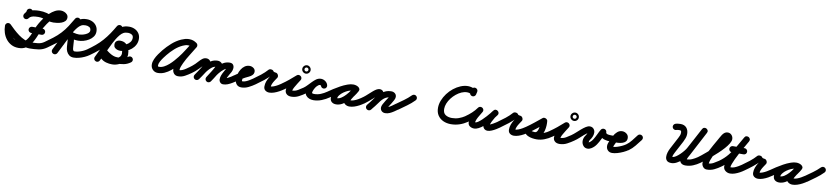

<svg xmlns="http://www.w3.org/2000/svg" viewBox="-0 -1850 13435 3102"><g transform="rotate(10 6717.5 -299.0)"><path d="M287 -556Q287 -577 302 -591.5Q317 -606 338 -606Q359 -606 373.5 -591.5Q388 -577 388 -556Q388 -528 371.5 -502Q355 -476 341 -453Q330 -435 310 -429.5Q290 -424 272 -435Q254 -446 249 -466Q244 -486 254 -504Q262 -517 274.5 -532Q287 -547 287 -556Q287 -556 287 -556Q287 -556 287 -556ZM340 -451Q329 -434 308.5 -429.5Q288 -425 270 -436Q253 -447 248.5 -467.5Q244 -488 255 -506Q280 -545 319 -565Q358 -585 403 -592Q448 -599 491 -599Q522 -599 553 -595.5Q584 -592 614 -584Q648 -574 678 -563Q708 -552 744 -552Q764 -552 784.5 -554Q805 -556 825 -562Q839 -567 849 -572Q851 -573 854.5 -576.5Q858 -580 857 -578Q856 -576 855.5 -575Q855 -574 855 -572Q854 -568 854 -568Q854 -569 854.5 -563.5Q855 -558 858 -555Q857 -556 851 -558Q843 -562 833 -562Q801 -562 767.5 -540Q734 -518 702 -483Q670 -448 642.5 -408.5Q615 -369 594.5 -332Q574 -295 563 -269Q541 -216 516.5 -160Q492 -104 459 -56Q426 -8 378 21.5Q330 51 260 51Q194 51 143 24.5Q92 -2 56.5 -47Q21 -92 2.5 -149Q-16 -206 -16 -267Q-16 -288 -1.5 -302.5Q13 -317 34 -317Q55 -317 70 -302.5Q85 -288 85 -267Q85 -214 104 -164.5Q123 -115 162 -82.5Q201 -50 260 -50Q308 -50 341 -76Q374 -102 397.5 -142.5Q421 -183 438 -227.5Q455 -272 470 -308Q486 -348 513 -395Q540 -442 575 -489.5Q610 -537 651 -576Q692 -615 738 -639Q784 -663 833 -663Q860 -663 888 -652Q916 -641 935.5 -619.5Q955 -598 955 -568Q955 -532 932.5 -509Q910 -486 876 -473.5Q842 -461 806 -456Q770 -451 744 -451Q699 -451 658.5 -462.5Q618 -474 577 -486Q536 -498 491 -498Q468 -498 438 -495.5Q408 -493 381 -483Q354 -473 340 -451Q340 -451 340 -451Q340 -451 340 -451ZM-1 -231Q-16 -246 -16 -267Q-16 -288 -1 -302Q13 -317 34 -317Q55 -317 70 -302Q104 -268 146.5 -228.5Q189 -189 237 -153.5Q285 -118 336.5 -95.5Q388 -73 441 -73Q497 -73 554.5 -78.5Q612 -84 660 -118Q677 -130 697.5 -126.5Q718 -123 730 -106Q742 -89 738.5 -68.5Q735 -48 718 -36Q656 8 585 18Q514 28 441 28Q376 28 315 4Q254 -20 198 -59Q142 -98 91.5 -143Q41 -188 -1 -231Q-1 -231 -1 -231Q-1 -231 -1 -231ZM421 -223Q400 -223 385 -238Q370 -253 370 -274Q370 -295 385 -309.5Q400 -324 421 -324Q463 -324 505.5 -324Q548 -324 591 -324Q591 -324 591 -324Q591 -324 591 -324Q612 -324 626.5 -309.5Q641 -295 641 -274Q641 -253 626.5 -238Q612 -223 591 -223Q548 -223 505.5 -223Q463 -223 421 -223Q421 -223 421 -223Q421 -223 421 -223Z M718 -36Q701 -24 680.5 -27.5Q660 -31 648 -48Q636 -65 639.5 -85.5Q643 -106 660 -118Q724 -163 787 -211Q850 -259 903 -316Q956 -373 998.5 -439Q1041 -505 1080 -572Q1080 -572 1080 -572Q1080 -572 1080 -572Q1090 -591 1110.5 -596Q1131 -601 1149 -591Q1167 -580 1172.5 -560Q1178 -540 1167 -522Q1126 -449 1080 -378.5Q1034 -308 977 -247Q920 -186 853 -134.5Q786 -83 718 -36Q718 -36 718 -36Q718 -36 718 -36ZM1146 -592Q1165 -583 1171.5 -563Q1178 -543 1169 -525Q1100 -388 1032 -251Q964 -114 895 23Q886 41 866 48Q846 55 827 45Q809 36 802 16Q795 -4 805 -23Q873 -159 941.5 -296Q1010 -433 1078 -570Q1088 -588 1107.5 -595Q1127 -602 1146 -592ZM969 -123Q960 -105 940 -98Q920 -91 901 -100Q882 -109 875.5 -128.5Q869 -148 878 -167Q903 -220 929.5 -272.5Q956 -325 984 -376Q1018 -435 1055.5 -485.5Q1093 -536 1144 -567Q1195 -598 1269 -598Q1319 -598 1362 -577.5Q1405 -557 1430.5 -518.5Q1456 -480 1456 -428Q1456 -380 1430 -343.5Q1404 -307 1363 -282Q1322 -257 1276 -244.5Q1230 -232 1189 -232Q1156 -232 1117.5 -238Q1079 -244 1043.5 -258.5Q1008 -273 986 -299Q970 -319 973.5 -338.5Q977 -358 992 -370Q1006 -383 1026.5 -383.5Q1047 -384 1063 -364Q1092 -330 1106 -295Q1120 -260 1123 -215Q1124 -189 1126 -162.5Q1128 -136 1130 -109Q1130 -99 1132.5 -85.5Q1135 -72 1142 -61.5Q1149 -51 1163 -51Q1194 -51 1229.5 -60.5Q1265 -70 1298 -85Q1331 -100 1357 -118Q1357 -118 1357 -118Q1357 -118 1357 -118Q1374 -130 1394.5 -126.5Q1415 -123 1427 -106Q1439 -89 1435.5 -68.5Q1432 -48 1415 -36Q1381 -12 1338 7.5Q1295 27 1250 38.5Q1205 50 1163 50Q1120 50 1091 28Q1062 6 1046.5 -29Q1031 -64 1029 -103Q1027 -129 1025.5 -155.5Q1024 -182 1022 -209Q1020 -238 1012 -257.5Q1004 -277 986 -299Q970 -318 974 -338Q978 -358 992 -370Q1007 -382 1027 -382.5Q1047 -383 1063 -364Q1074 -352 1098 -345Q1122 -338 1148 -335.5Q1174 -333 1189 -333Q1207 -333 1234.5 -339Q1262 -345 1290 -357Q1318 -369 1336.5 -386.5Q1355 -404 1355 -428Q1355 -465 1328.5 -481Q1302 -497 1269 -497Q1249 -497 1230 -494Q1211 -491 1194 -481Q1166 -465 1139 -432.5Q1112 -400 1087 -358.5Q1062 -317 1040 -273.5Q1018 -230 1000 -190.5Q982 -151 969 -123Q969 -123 969 -123Q969 -123 969 -123Z M1345 -48Q1333 -65 1336.5 -85.5Q1340 -106 1357 -118Q1421 -163 1481 -212.5Q1541 -262 1592 -320Q1643 -378 1686 -442Q1729 -506 1767 -572Q1778 -591 1798 -596Q1818 -601 1836 -591Q1854 -580 1859.5 -560Q1865 -540 1855 -522Q1814 -451 1768 -383Q1722 -315 1668 -253Q1612 -190 1548 -137Q1484 -84 1415 -36Q1398 -24 1377.5 -27.5Q1357 -31 1345 -48ZM1766 -569Q1775 -588 1794.5 -595Q1814 -602 1833 -593Q1852 -584 1859 -564Q1866 -544 1856 -525Q1790 -388 1724 -251.5Q1658 -115 1591 22Q1582 41 1562.5 48Q1543 55 1524 45Q1505 36 1498 16.5Q1491 -3 1501 -22Q1567 -159 1633 -295.5Q1699 -432 1766 -569Q1766 -569 1766 -569Q1766 -569 1766 -569ZM1662 -123Q1653 -105 1633 -98Q1613 -91 1594 -100Q1575 -109 1568.5 -128.5Q1562 -148 1571 -167Q1596 -220 1622.5 -272.5Q1649 -325 1678 -376Q1711 -436 1749.5 -486Q1788 -536 1839.5 -567Q1891 -598 1965 -598Q2015 -598 2058 -577.5Q2101 -557 2126.5 -518.5Q2152 -480 2152 -427Q2152 -376 2129.5 -332.5Q2107 -289 2069 -257Q2031 -225 1984 -207Q1937 -189 1888 -189Q1862 -189 1836.5 -197.5Q1811 -206 1794.5 -224.5Q1778 -243 1778 -274Q1778 -312 1802.5 -331Q1827 -350 1862 -350Q1918 -350 1954 -321.5Q1990 -293 2007 -248.5Q2024 -204 2024 -154Q2024 -91 1991 -45Q1958 1 1905.5 25.5Q1853 50 1794 50Q1746 50 1698 37Q1650 24 1614 -7Q1578 -38 1567 -90Q1562 -109 1563 -129.5Q1564 -150 1572 -167Q1577 -177 1587.5 -183Q1598 -189 1610 -191Q1622 -193 1633.5 -191Q1645 -189 1653 -182Q1670 -166 1687 -151.5Q1704 -137 1724 -125Q1753 -105 1787.5 -91Q1822 -77 1858 -77Q1907 -77 1950.5 -83Q1994 -89 2035 -118Q2035 -118 2035 -118Q2035 -118 2035 -118Q2052 -130 2072.5 -126.5Q2093 -123 2105 -106Q2117 -89 2113.5 -68.5Q2110 -48 2093 -36Q2038 3 1981 13.5Q1924 24 1858 24Q1807 24 1759 6Q1711 -12 1668 -40Q1645 -55 1624 -72.5Q1603 -90 1583 -109Q1575 -116 1588.5 -123Q1602 -130 1620 -133Q1638 -136 1653 -134.5Q1668 -133 1664 -124Q1662 -121 1663.5 -116Q1665 -111 1667 -107Q1675 -83 1697 -70.5Q1719 -58 1746 -54.5Q1773 -51 1794 -51Q1824 -51 1854 -62.5Q1884 -74 1903.5 -97Q1923 -120 1923 -154Q1923 -175 1918.5 -197Q1914 -219 1901 -234Q1888 -249 1862 -249Q1853 -249 1862.5 -253Q1872 -257 1876 -265Q1877 -268 1878 -271Q1879 -273 1879 -274Q1879 -271 1879 -273.5Q1879 -276 1878 -279Q1877 -283 1874 -287Q1868 -296 1872.5 -293Q1877 -290 1888 -290Q1925 -290 1963 -307.5Q2001 -325 2026 -356.5Q2051 -388 2051 -428Q2051 -465 2024.5 -481Q1998 -497 1965 -497Q1945 -497 1925.5 -493.5Q1906 -490 1889 -481Q1860 -465 1833 -432.5Q1806 -400 1781 -358.5Q1756 -317 1733.5 -273.5Q1711 -230 1693 -190.5Q1675 -151 1662 -123Q1662 -123 1662 -123Q1662 -123 1662 -123Z M3079 -527Q3096 -515 3099.5 -494.5Q3103 -474 3092 -457Q3080 -440 3059.5 -436Q3039 -432 3021 -444Q3003 -456 2989 -461.5Q2975 -467 2951 -467Q2929 -467 2907.5 -460.5Q2886 -454 2867 -445Q2799 -414 2740 -361Q2681 -308 2635 -251Q2617 -229 2592.5 -196Q2568 -163 2549 -127Q2530 -91 2530 -62Q2530 -43 2547 -43Q2590 -43 2631 -64.5Q2672 -86 2710 -119.5Q2748 -153 2779.5 -189.5Q2811 -226 2835 -256Q2883 -317 2923.5 -382Q2964 -447 3006 -511Q3018 -529 3038.5 -533Q3059 -537 3076 -526Q3093 -514 3097.5 -493.5Q3102 -473 3090 -456Q3047 -390 3005.5 -323.5Q2964 -257 2915 -194Q2882 -153 2842 -109Q2802 -65 2755.5 -27Q2709 11 2656.5 34.5Q2604 58 2547 58Q2496 58 2462.5 23.5Q2429 -11 2429 -62Q2429 -106 2450 -152Q2471 -198 2500.5 -240Q2530 -282 2557 -315Q2611 -381 2678.5 -441Q2746 -501 2825 -537Q2854 -550 2886 -559Q2918 -568 2951 -568Q2990 -568 3018.5 -558.5Q3047 -549 3079 -527Q3079 -527 3079 -527Q3079 -527 3079 -527ZM3073 -527Q3091 -517 3096.5 -497Q3102 -477 3092 -458Q3050 -386 3004.5 -315.5Q2959 -245 2923 -169Q2911 -143 2898 -111Q2885 -79 2885 -50Q2885 -39 2886 -40Q2887 -41 2881 -45Q2880 -46 2878 -46.5Q2876 -47 2879 -47Q2906 -47 2932.5 -58.5Q2959 -70 2984 -86.5Q3009 -103 3029 -118Q3029 -118 3029 -118Q3029 -118 3029 -118Q3047 -130 3067.5 -126.5Q3088 -123 3100 -106Q3112 -89 3108.5 -68.5Q3105 -48 3088 -36Q3042 -3 2990 25.5Q2938 54 2879 54Q2834 54 2809 24Q2784 -6 2784 -50Q2784 -91 2799 -133Q2814 -175 2832 -212Q2869 -290 2915.5 -362Q2962 -434 3004 -509Q3015 -527 3035 -532.5Q3055 -538 3073 -527Z M3018 -48Q3006 -65 3009.5 -85.5Q3013 -106 3030 -118Q3078 -152 3119 -191Q3141 -212 3165.5 -240.5Q3190 -269 3218 -290Q3246 -311 3281 -311Q3318 -311 3341 -285.5Q3364 -260 3364 -224Q3364 -198 3348 -162Q3332 -126 3308 -87.5Q3284 -49 3260.5 -15Q3237 19 3221 41Q3221 41 3221 41Q3221 41 3221 41Q3209 58 3188.5 61.5Q3168 65 3151 53Q3134 41 3130.5 20.5Q3127 0 3139 -17Q3146 -28 3161 -49.5Q3176 -71 3193.5 -97.5Q3211 -124 3226.5 -149.5Q3242 -175 3252.5 -195Q3263 -215 3263 -224Q3263 -225 3264.5 -220.5Q3266 -216 3275 -212Q3276 -211 3279 -210.5Q3282 -210 3281 -210Q3279 -210 3274 -205.5Q3269 -201 3267 -200Q3222 -157 3181 -114.5Q3140 -72 3088 -36Q3071 -24 3050.5 -27.5Q3030 -31 3018 -48ZM3221 41Q3209 58 3188.5 61.5Q3168 65 3151 53Q3134 41 3130.5 20.5Q3127 0 3139 -17Q3168 -59 3201.5 -109Q3235 -159 3274.5 -203.5Q3314 -248 3361.5 -276.5Q3409 -305 3468 -305Q3503 -305 3529 -283.5Q3555 -262 3555 -225Q3555 -200 3539.5 -164Q3524 -128 3501 -89Q3478 -50 3455 -15Q3432 20 3417 42Q3406 59 3385.5 63.5Q3365 68 3347 56Q3330 45 3325.5 24.5Q3321 4 3333 -14Q3341 -26 3355.5 -48.5Q3370 -71 3387 -98.5Q3404 -126 3419.5 -152Q3435 -178 3444.5 -198Q3454 -218 3454 -225Q3454 -227 3454.5 -223.5Q3455 -220 3456 -218Q3459 -209 3464.5 -206.5Q3470 -204 3468 -204Q3428 -204 3392.5 -177.5Q3357 -151 3326 -111.5Q3295 -72 3268.5 -30.5Q3242 11 3221 41Q3221 41 3221 41Q3221 41 3221 41ZM3418 40Q3407 58 3387 63.5Q3367 69 3349 58Q3331 47 3326 27Q3321 7 3331 -11Q3356 -53 3389.5 -103.5Q3423 -154 3464 -200Q3505 -246 3553.5 -276Q3602 -306 3657 -308Q3702 -310 3720.5 -286.5Q3739 -263 3737 -229Q3735 -195 3719 -164Q3707 -143 3691.5 -117.5Q3676 -92 3663.5 -65.5Q3651 -39 3651 -16Q3651 -17 3651 -20Q3650 -23 3649 -26Q3643 -37 3631 -43Q3627 -44 3621.5 -44.5Q3616 -45 3618 -45Q3643 -45 3671 -58Q3699 -71 3725 -88Q3751 -105 3770 -119Q3788 -130 3808.5 -126.5Q3829 -123 3841 -106Q3852 -88 3848.5 -67.5Q3845 -47 3828 -35Q3798 -15 3763.5 6Q3729 27 3692.5 41.5Q3656 56 3618 56Q3587 56 3568.5 34.5Q3550 13 3550 -16Q3550 -50 3563.5 -84Q3577 -118 3595.5 -150Q3614 -182 3630 -212Q3634 -220 3637 -226Q3638 -230 3639 -234Q3639 -234 3639 -234Q3639 -226 3644 -219Q3648 -213 3654 -210Q3659 -207 3661 -207Q3624 -206 3587.5 -178Q3551 -150 3518.5 -109.5Q3486 -69 3460 -28Q3434 13 3418 40Q3418 40 3418 40Q3418 40 3418 40Z M3828 -36Q3811 -24 3790.5 -27.5Q3770 -31 3758 -48Q3746 -65 3749.5 -85.5Q3753 -106 3770 -118Q3813 -149 3858 -175Q3903 -201 3950 -225Q3960 -229 3970.5 -234Q3981 -239 3989 -246Q3991 -247 3988 -243.5Q3985 -240 3984 -237Q3984 -236 3984 -233.5Q3984 -231 3984 -232Q3984 -232 3984 -230Q3984 -228 3984 -224Q3986 -216 3992 -212Q3994 -210 3994 -210Q3994 -210 3992 -210Q3971 -210 3955.5 -194Q3940 -178 3929.5 -154Q3919 -130 3914 -106Q3909 -82 3909 -66Q3909 -55 3909 -50.5Q3909 -46 3917 -46Q3945 -46 3974 -58Q4003 -70 4030 -86.5Q4057 -103 4079 -118Q4096 -130 4116.5 -126.5Q4137 -123 4149 -106Q4161 -89 4157.5 -68.5Q4154 -48 4137 -36Q4091 -3 4033.5 25.5Q3976 54 3917 54Q3863 54 3835.5 19Q3808 -16 3808 -66Q3808 -105 3820 -147.5Q3832 -190 3855.5 -227.5Q3879 -265 3913 -288.5Q3947 -312 3992 -312Q4026 -312 4055.5 -290.5Q4085 -269 4085 -232Q4085 -199 4060 -174Q4039 -153 4007.5 -139Q3976 -125 3950 -111Q3918 -94 3887.5 -75Q3857 -56 3828 -36Q3828 -36 3828 -36Q3828 -36 3828 -36Z M4137 -36Q4120 -24 4099 -27.5Q4078 -31 4067 -48Q4055 -65 4058.5 -86Q4062 -107 4079 -118Q4137 -158 4196.5 -205Q4256 -252 4302 -304Q4310 -312 4322 -315Q4334 -318 4346 -316Q4359 -315 4369.5 -308.5Q4380 -302 4385 -292Q4389 -285 4402.5 -282Q4416 -279 4424 -278Q4436 -278 4446.5 -269.5Q4457 -261 4463 -249Q4469 -237 4469.5 -224Q4470 -211 4463 -200Q4446 -174 4427.5 -146.5Q4409 -119 4396 -89.5Q4383 -60 4383 -27Q4383 -29 4380 -34Q4375 -41 4370 -42Q4365 -43 4376 -43Q4401 -43 4433.5 -55.5Q4466 -68 4496.5 -86Q4527 -104 4547 -118Q4547 -118 4547 -118Q4547 -118 4547 -118Q4564 -130 4584.5 -126.5Q4605 -123 4617 -106Q4629 -89 4625.5 -68.5Q4622 -48 4605 -36Q4576 -15 4536.5 7Q4497 29 4455 43.5Q4413 58 4376 58Q4337 58 4309.5 36.5Q4282 15 4282 -27Q4282 -71 4296.5 -110Q4311 -149 4333.5 -185Q4356 -221 4379 -256Q4386 -266 4397.5 -255Q4409 -244 4418 -227Q4427 -209 4429 -193Q4431 -177 4418 -178Q4381 -180 4346.5 -196.5Q4312 -213 4295 -248Q4290 -258 4305 -260.5Q4320 -263 4339 -260Q4357 -258 4371 -251.5Q4385 -245 4378 -236Q4327 -180 4263 -129.5Q4199 -79 4137 -36Q4137 -36 4137 -36Q4137 -36 4137 -36Z M4605 -35Q4587 -24 4566.5 -27.5Q4546 -31 4534 -48Q4523 -66 4526.5 -86.5Q4530 -107 4547 -119Q4604 -158 4658.5 -202.5Q4713 -247 4764 -293Q4780 -307 4798.5 -305.5Q4817 -304 4830 -293Q4843 -282 4847.5 -264.5Q4852 -247 4841 -229Q4821 -197 4800.5 -165.5Q4780 -134 4762 -101Q4755 -89 4749 -76.5Q4743 -64 4739 -50Q4736 -42 4734 -34Q4734 -30 4734 -29Q4729 -39 4725.5 -39Q4722 -39 4735 -39Q4784 -39 4828 -65.5Q4872 -92 4910 -118Q4910 -118 4910 -118Q4910 -118 4910 -118Q4927 -130 4947.5 -126.5Q4968 -123 4980 -106Q4992 -89 4988.5 -68.5Q4985 -48 4968 -36Q4916 1 4858.5 31Q4801 61 4735 61Q4712 61 4690.5 54Q4669 47 4653 29Q4633 5 4632.5 -26.5Q4632 -58 4645.5 -93Q4659 -128 4679.5 -162.5Q4700 -197 4720.5 -228Q4741 -259 4755 -281Q4766 -300 4785.5 -297.5Q4805 -295 4821 -282Q4836 -269 4842 -250.5Q4848 -232 4832 -217Q4778 -169 4721 -122.5Q4664 -76 4605 -35Q4605 -35 4605 -35Q4605 -35 4605 -35ZM4899 -446Q4888 -444 4881 -437Q4874 -430 4872 -419Q4872 -417 4872 -415Q4872 -413 4872 -414Q4872 -415 4872 -413Q4872 -411 4872 -409Q4874 -398 4881 -391Q4888 -384 4899 -382Q4901 -382 4903 -382Q4905 -382 4904 -382Q4903 -382 4905 -382Q4907 -382 4909 -382Q4920 -384 4927 -391Q4934 -398 4936 -409Q4936 -411 4936 -413Q4936 -415 4936 -414Q4936 -413 4936 -415Q4936 -417 4936 -419Q4934 -430 4927 -437Q4920 -444 4909 -446Q4907 -446 4905 -446.5Q4903 -447 4904 -447Q4905 -447 4903 -446.5Q4901 -446 4899 -446ZM4835 -414Q4835 -442 4855.5 -462.5Q4876 -483 4904 -483Q4932 -483 4952 -462.5Q4972 -442 4972 -414Q4972 -386 4952 -366Q4932 -346 4904 -346Q4876 -346 4855.5 -366Q4835 -386 4835 -414Z M4898 -48Q4886 -65 4889.5 -85.5Q4893 -106 4910 -118Q4939 -139 4968.5 -170.5Q4998 -202 5028.5 -233Q5059 -264 5092 -285.5Q5125 -307 5163 -307Q5201 -307 5234 -283.5Q5267 -260 5277 -223Q5283 -203 5273 -184.5Q5263 -166 5243 -161Q5223 -155 5204.5 -165Q5186 -175 5181 -195Q5179 -200 5173 -203Q5167 -206 5163 -206Q5150 -206 5132.5 -192Q5115 -178 5097 -158.5Q5079 -139 5063 -120.5Q5047 -102 5038 -93Q5021 -78 5003.5 -63.5Q4986 -49 4968 -36Q4951 -24 4930.5 -27.5Q4910 -31 4898 -48ZM5277 -223Q5283 -203 5273 -184.5Q5263 -166 5243 -161Q5223 -155 5204.5 -165Q5186 -175 5181 -195Q5179 -200 5173 -203Q5167 -206 5163 -206Q5145 -206 5126.5 -189Q5108 -172 5092.5 -147.5Q5077 -123 5067.5 -98.5Q5058 -74 5058 -59Q5058 -53 5066.5 -50Q5075 -47 5084 -46.5Q5093 -46 5097 -46Q5150 -46 5201.5 -67Q5253 -88 5296 -118Q5313 -130 5333.5 -126.5Q5354 -123 5366 -106Q5378 -89 5374.5 -68.5Q5371 -48 5354 -36Q5298 3 5232 29Q5166 55 5097 55Q5062 55 5030 42.5Q4998 30 4977.5 5Q4957 -20 4957 -59Q4957 -95 4974 -138Q4991 -181 5020 -219.5Q5049 -258 5085.5 -282.5Q5122 -307 5163 -307Q5201 -307 5234 -283.5Q5267 -260 5277 -223Q5277 -223 5277 -223Q5277 -223 5277 -223Z M5284 -48Q5272 -65 5275.5 -85.5Q5279 -106 5296 -118Q5331 -143 5380.5 -175Q5430 -207 5485.5 -237.5Q5541 -268 5595 -287.5Q5649 -307 5693 -307Q5715 -307 5737 -301Q5759 -295 5777 -282Q5797 -268 5798.5 -248.5Q5800 -229 5790 -214Q5780 -198 5761.5 -191.5Q5743 -185 5723 -197Q5714 -202 5708 -204Q5702 -206 5691 -206Q5664 -206 5627 -190.5Q5590 -175 5554.5 -150Q5519 -125 5495.5 -94.5Q5472 -64 5472 -34Q5472 -30 5471.5 -32Q5471 -34 5470 -36Q5463 -46 5461 -44.5Q5459 -43 5470 -43Q5504 -43 5540 -66.5Q5576 -90 5608.5 -125.5Q5641 -161 5666.5 -198Q5692 -235 5707 -262Q5719 -284 5739 -287.5Q5759 -291 5775 -282Q5792 -273 5799.5 -254.5Q5807 -236 5795 -214Q5787 -198 5769.5 -173Q5752 -148 5733 -120Q5714 -92 5701 -68.5Q5688 -45 5688 -32Q5688 -33 5688 -35Q5687 -38 5685 -40Q5684 -43 5681 -45Q5678 -47 5681 -46Q5684 -46 5688 -46Q5716 -46 5747.5 -57.5Q5779 -69 5809 -86Q5839 -103 5861 -118Q5878 -130 5898.5 -126.5Q5919 -123 5931 -106Q5943 -89 5939.5 -68.5Q5936 -48 5919 -36Q5888 -14 5849 7Q5810 28 5768.5 41.5Q5727 55 5688 55Q5650 55 5618.5 33Q5587 11 5587 -32Q5587 -71 5609 -111Q5631 -151 5659.5 -189.5Q5688 -228 5707 -262Q5719 -284 5739 -287.5Q5759 -291 5775 -282Q5792 -273 5799.5 -254.5Q5807 -236 5795 -214Q5773 -173 5738.5 -126Q5704 -79 5661.5 -37Q5619 5 5570 31.5Q5521 58 5470 58Q5427 58 5399 34.5Q5371 11 5371 -34Q5371 -76 5391.5 -115.5Q5412 -155 5446 -189.5Q5480 -224 5522.5 -250.5Q5565 -277 5608.5 -292Q5652 -307 5691 -307Q5736 -307 5773 -285Q5794 -273 5795.5 -253Q5797 -233 5786 -216Q5776 -200 5757 -193Q5738 -186 5719 -200Q5713 -204 5706 -205Q5699 -206 5693 -206Q5668 -206 5632.5 -193Q5597 -180 5557 -159.5Q5517 -139 5478 -115.5Q5439 -92 5406.5 -71Q5374 -50 5354 -36Q5337 -24 5316.5 -27.5Q5296 -31 5284 -48Z M5848 -48Q5837 -65 5840.5 -86Q5844 -107 5861 -119Q5893 -140 5922 -165Q5951 -190 5979 -216Q5998 -233 6022 -254Q6046 -275 6073 -291Q6100 -307 6127 -307Q6162 -307 6182.5 -282Q6203 -257 6203 -224Q6203 -195 6185.5 -159Q6168 -123 6142.5 -86Q6117 -49 6090.5 -16Q6064 17 6046 41Q6046 41 6046 41Q6046 41 6046 41Q6033 58 6012.5 60.5Q5992 63 5975 50Q5958 37 5955.5 16.5Q5953 -4 5966 -21Q5978 -36 6000 -63.5Q6022 -91 6045.5 -123Q6069 -155 6085.5 -182.5Q6102 -210 6102 -224Q6102 -224 6102 -223Q6105 -213 6117 -208Q6119 -207 6124 -206.5Q6129 -206 6127 -206Q6124 -206 6113.5 -198Q6103 -190 6089.5 -178.5Q6076 -167 6064 -156Q6052 -145 6047 -140Q6016 -113 5984.5 -86Q5953 -59 5919 -35Q5902 -24 5881 -27.5Q5860 -31 5848 -48ZM6045 41Q6032 58 6011.5 60.5Q5991 63 5975 49Q5958 36 5955.5 15.5Q5953 -5 5967 -21Q5991 -52 6015 -82.5Q6039 -113 6061 -145Q6092 -189 6130 -225.5Q6168 -262 6215 -283.5Q6262 -305 6318 -305Q6352 -305 6377 -284Q6402 -263 6402 -227Q6402 -204 6386 -173Q6370 -142 6349.5 -110.5Q6329 -79 6313 -54Q6297 -29 6297 -19Q6297 -19 6297 -20Q6297 -22 6296 -23Q6295 -26 6293 -29Q6287 -39 6278 -41Q6277 -42 6277 -42Q6302 -42 6327.5 -55Q6353 -68 6377 -86Q6401 -104 6421 -118Q6438 -130 6458.5 -126.5Q6479 -123 6491 -106Q6503 -89 6499.5 -68.5Q6496 -48 6479 -36Q6450 -15 6417.5 7Q6385 29 6350 44.5Q6315 60 6277 60Q6242 60 6219 38.5Q6196 17 6196 -19Q6196 -42 6212 -73.5Q6228 -105 6248.5 -136.5Q6269 -168 6285 -192.5Q6301 -217 6301 -227Q6301 -229 6301 -226Q6301 -223 6301 -222Q6305 -210 6315 -206Q6317 -204 6318 -204Q6280 -204 6248 -187.5Q6216 -171 6190.5 -144Q6165 -117 6145 -87Q6122 -54 6096.5 -22Q6071 10 6045 41Q6045 41 6045 41Q6045 41 6045 41Z M6409 -46Q6397 -63 6400.5 -84Q6404 -105 6421 -117Q6481 -159 6542 -203Q6603 -247 6655 -299Q6655 -299 6655 -299Q6655 -299 6655 -299Q6670 -314 6690.5 -314.5Q6711 -315 6726 -300Q6741 -285 6741.5 -264.5Q6742 -244 6727 -229Q6672 -173 6607.5 -126.5Q6543 -80 6479 -34Q6462 -22 6441.5 -25.5Q6421 -29 6409 -46Z M7645 -596Q7666 -591 7677 -573.5Q7688 -556 7683 -535Q7680 -525 7677.5 -514Q7675 -503 7673 -493Q7673 -493 7673 -493Q7673 -493 7673 -493Q7668 -472 7650 -461Q7632 -450 7612 -455Q7591 -460 7580 -478Q7569 -496 7574 -516Q7577 -527 7579.5 -537.5Q7582 -548 7585 -559Q7589 -579 7607 -590Q7625 -601 7645 -596ZM7623 -454Q7603 -454 7588 -469Q7573 -484 7573 -504Q7573 -507 7575 -498.5Q7577 -490 7577 -490Q7566 -497 7551.5 -499.5Q7537 -502 7524 -502Q7479 -502 7434 -482Q7389 -462 7348 -428.5Q7307 -395 7274.5 -352.5Q7242 -310 7223.5 -264Q7205 -218 7205 -174Q7205 -106 7247.5 -78Q7290 -50 7353 -50Q7412 -50 7464.5 -68.5Q7517 -87 7566 -119Q7566 -119 7566 -119Q7566 -119 7566 -119Q7583 -131 7603.5 -126.5Q7624 -122 7636 -105Q7648 -87 7643.5 -66.5Q7639 -46 7622 -35Q7561 6 7494 28.5Q7427 51 7353 51Q7283 51 7226.5 25Q7170 -1 7137 -51Q7104 -101 7104 -174Q7104 -235 7128 -296Q7152 -357 7193 -412Q7234 -467 7288 -510Q7342 -553 7402.5 -578Q7463 -603 7524 -603Q7553 -603 7588 -593.5Q7623 -584 7648.5 -562.5Q7674 -541 7674 -504Q7674 -484 7659 -469Q7644 -454 7623 -454Z M7551 -48Q7540 -66 7543.5 -86.5Q7547 -107 7564 -119Q7614 -153 7659.5 -195Q7705 -237 7740 -286Q7754 -306 7773.5 -307.5Q7793 -309 7808 -300Q7824 -290 7830.5 -271.5Q7837 -253 7825 -232Q7809 -203 7787.5 -169Q7766 -135 7750 -100Q7734 -65 7734 -32Q7734 -29 7733.5 -33.5Q7733 -38 7731 -40Q7727 -48 7725.5 -47Q7724 -46 7735 -46Q7755 -46 7783 -65Q7811 -84 7842.5 -113.5Q7874 -143 7903.5 -176Q7933 -209 7956.5 -238Q7980 -267 7991 -282Q8005 -302 8025 -302.5Q8045 -303 8061 -291Q8076 -280 8081.5 -260.5Q8087 -241 8072 -222Q8062 -210 8051.5 -197.5Q8041 -185 8034 -172Q8034 -172 8034 -173Q8035 -173 8035 -173Q8017 -141 7996.5 -104Q7976 -67 7976 -30Q7976 -30 7976.5 -29Q7977 -28 7976 -31Q7975 -32 7975 -33Q7975 -33 7975 -34Q7974 -34 7974 -34Q7978 -27 7976 -29.5Q7974 -32 7969.5 -37.5Q7965 -43 7961 -45Q7960 -46 7956 -47Q7952 -48 7955 -48Q7965 -48 7983.5 -56Q8002 -64 8023 -75.5Q8044 -87 8062.5 -99Q8081 -111 8092 -118Q8092 -118 8092 -118Q8092 -118 8092 -118Q8109 -130 8129.5 -126.5Q8150 -123 8162 -106Q8174 -89 8170.5 -68.5Q8167 -48 8150 -36Q8126 -19 8092 2Q8058 23 8021.5 38Q7985 53 7955 53Q7929 53 7911.5 41.5Q7894 30 7886 14Q7886 14 7885 14Q7885 13 7885 13Q7875 -6 7875 -30Q7875 -82 7898.5 -129Q7922 -176 7945 -221Q7945 -221 7946 -221Q7946 -222 7946 -222Q7956 -239 7968 -254Q7980 -269 7992 -284Q8008 -304 8027.5 -304.5Q8047 -305 8062 -293Q8077 -282 8082 -263Q8087 -244 8073 -224Q8054 -197 8025 -161Q7996 -125 7960.5 -87.5Q7925 -50 7886 -17.5Q7847 15 7808.5 35Q7770 55 7735 55Q7696 55 7664.5 33.5Q7633 12 7633 -32Q7633 -76 7650 -119Q7667 -162 7691.5 -203.5Q7716 -245 7737 -282Q7749 -303 7769 -304.5Q7789 -306 7805 -295Q7822 -285 7829 -266Q7836 -247 7822 -228Q7782 -171 7730 -122.5Q7678 -74 7622 -35Q7604 -24 7583.5 -27.5Q7563 -31 7551 -48Z M8149 -36Q8132 -24 8111 -27.5Q8090 -31 8079 -48Q8067 -65 8070.5 -86Q8074 -107 8091 -118Q8149 -158 8208.5 -205Q8268 -252 8314 -304Q8322 -312 8334 -315Q8346 -318 8358 -316Q8371 -315 8381.5 -308.5Q8392 -302 8397 -292Q8401 -285 8414.5 -282Q8428 -279 8436 -278Q8448 -278 8458.5 -269.5Q8469 -261 8475 -249Q8481 -237 8481.5 -224Q8482 -211 8475 -200Q8458 -174 8439.5 -146.5Q8421 -119 8408 -89.5Q8395 -60 8395 -27Q8395 -29 8392 -34Q8387 -41 8382 -42Q8377 -43 8388 -43Q8413 -43 8445.5 -55.5Q8478 -68 8508.5 -86Q8539 -104 8559 -118Q8559 -118 8559 -118Q8559 -118 8559 -118Q8576 -130 8596.5 -126.5Q8617 -123 8629 -106Q8641 -89 8637.5 -68.5Q8634 -48 8617 -36Q8588 -15 8548.5 7Q8509 29 8467 43.5Q8425 58 8388 58Q8349 58 8321.5 36.5Q8294 15 8294 -27Q8294 -71 8308.5 -110Q8323 -149 8345.5 -185Q8368 -221 8391 -256Q8398 -266 8409.5 -255Q8421 -244 8430 -227Q8439 -209 8441 -193Q8443 -177 8430 -178Q8393 -180 8358.5 -196.5Q8324 -213 8307 -248Q8302 -258 8317 -260.5Q8332 -263 8351 -260Q8369 -258 8383 -251.5Q8397 -245 8390 -236Q8339 -180 8275 -129.5Q8211 -79 8149 -36Q8149 -36 8149 -36Q8149 -36 8149 -36Z M8617 -36Q8600 -24 8579 -27.5Q8558 -31 8547 -48Q8535 -65 8538.5 -86Q8542 -107 8559 -118Q8621 -161 8680 -208.5Q8739 -256 8797 -303Q8807 -312 8820.5 -312.5Q8834 -313 8846 -308Q8859 -303 8868 -293.5Q8877 -284 8879 -271Q8883 -238 8881 -196Q8879 -154 8868.5 -112Q8858 -70 8838.5 -35Q8819 0 8788 21.5Q8757 43 8714 43Q8672 43 8630 29.5Q8588 16 8563 -20Q8548 -41 8553.5 -60Q8559 -79 8575 -90Q8590 -101 8610.5 -100Q8631 -99 8645 -78Q8654 -66 8676 -59.5Q8698 -53 8721.5 -51Q8745 -49 8758 -49Q8808 -49 8857.5 -69.5Q8907 -90 8947 -118Q8947 -118 8947 -118Q8947 -118 8947 -118Q8964 -130 8984.5 -126.5Q9005 -123 9017 -106Q9029 -89 9025.5 -68.5Q9022 -48 9005 -36Q8953 2 8888.5 27Q8824 52 8758 52Q8725 52 8687.5 46Q8650 40 8616.5 24.5Q8583 9 8563 -20Q8548 -41 8553.5 -60Q8559 -79 8575 -90Q8590 -101 8610.5 -100Q8631 -99 8645 -78Q8655 -65 8677 -61.5Q8699 -58 8714 -58Q8733 -58 8745.5 -74Q8758 -90 8765.5 -116Q8773 -142 8776.5 -170Q8780 -198 8780 -222Q8780 -246 8779 -258Q8777 -271 8793.5 -270.5Q8810 -270 8828 -263Q8847 -256 8859 -245Q8871 -234 8861 -225Q8802 -177 8741 -128Q8680 -79 8617 -36Q8617 -36 8617 -36Q8617 -36 8617 -36Z M9005 -35Q8987 -24 8966.5 -27.5Q8946 -31 8934 -48Q8923 -66 8926.5 -86.5Q8930 -107 8947 -119Q9004 -158 9058.5 -202.5Q9113 -247 9164 -293Q9180 -307 9198.5 -305.5Q9217 -304 9230 -293Q9243 -282 9247.5 -264.5Q9252 -247 9241 -229Q9221 -197 9200.5 -165.5Q9180 -134 9162 -101Q9155 -89 9149 -76.5Q9143 -64 9139 -50Q9136 -42 9134 -34Q9134 -30 9134 -29Q9129 -39 9125.5 -39Q9122 -39 9135 -39Q9184 -39 9228 -65.5Q9272 -92 9310 -118Q9310 -118 9310 -118Q9310 -118 9310 -118Q9327 -130 9347.5 -126.5Q9368 -123 9380 -106Q9392 -89 9388.5 -68.5Q9385 -48 9368 -36Q9316 1 9258.5 31Q9201 61 9135 61Q9112 61 9090.5 54Q9069 47 9053 29Q9033 5 9032.5 -26.5Q9032 -58 9045.5 -93Q9059 -128 9079.5 -162.5Q9100 -197 9120.5 -228Q9141 -259 9155 -281Q9166 -300 9185.5 -297.5Q9205 -295 9221 -282Q9236 -269 9242 -250.5Q9248 -232 9232 -217Q9178 -169 9121 -122.5Q9064 -76 9005 -35Q9005 -35 9005 -35Q9005 -35 9005 -35ZM9299 -446Q9288 -444 9281 -437Q9274 -430 9272 -419Q9272 -417 9272 -415Q9272 -413 9272 -414Q9272 -415 9272 -413Q9272 -411 9272 -409Q9274 -398 9281 -391Q9288 -384 9299 -382Q9301 -382 9303 -382Q9305 -382 9304 -382Q9303 -382 9305 -382Q9307 -382 9309 -382Q9320 -384 9327 -391Q9334 -398 9336 -409Q9336 -411 9336 -413Q9336 -415 9336 -414Q9336 -413 9336 -415Q9336 -417 9336 -419Q9334 -430 9327 -437Q9320 -444 9309 -446Q9307 -446 9305 -446.5Q9303 -447 9304 -447Q9305 -447 9303 -446.5Q9301 -446 9299 -446ZM9235 -414Q9235 -442 9255.5 -462.5Q9276 -483 9304 -483Q9332 -483 9352 -462.5Q9372 -442 9372 -414Q9372 -386 9352 -366Q9332 -346 9304 -346Q9276 -346 9255.5 -366Q9235 -386 9235 -414Z M9296 -49Q9284 -66 9288 -86.5Q9292 -107 9310 -119Q9336 -137 9369.5 -167.5Q9403 -198 9439 -229Q9475 -260 9509.5 -282Q9544 -304 9574 -304Q9613 -304 9636.5 -277.5Q9660 -251 9660 -213Q9660 -179 9645.5 -146.5Q9631 -114 9611 -88Q9606 -80 9602.5 -71.5Q9599 -63 9599 -54Q9599 -48 9600 -45Q9601 -42 9601 -42Q9599 -44 9596 -44Q9598 -44 9601 -46Q9604 -48 9606 -49Q9642 -71 9667.5 -113Q9693 -155 9714 -201Q9735 -247 9757 -283Q9767 -298 9783 -302.5Q9799 -307 9814 -303Q9829 -299 9839.5 -286.5Q9850 -274 9850 -256Q9850 -238 9867 -231Q9884 -224 9904.5 -223Q9925 -222 9937 -221Q9937 -221 9937 -221Q9937 -221 9937 -221Q9958 -221 9973 -206.5Q9988 -192 9987 -171Q9987 -150 9972.5 -135Q9958 -120 9937 -121Q9893 -121 9849.5 -132.5Q9806 -144 9777.5 -173.5Q9749 -203 9749 -256Q9749 -274 9767.5 -278Q9786 -282 9806 -276Q9826 -271 9839 -258Q9852 -245 9843 -229Q9815 -185 9791 -134Q9767 -83 9736.5 -37.5Q9706 8 9660 37Q9645 46 9629 51.5Q9613 57 9596 57Q9550 57 9524 23Q9498 -11 9498 -54Q9498 -79 9506.5 -103.5Q9515 -128 9531 -148Q9540 -161 9549.5 -178.5Q9559 -196 9559 -213Q9559 -216 9562 -211Q9565 -206 9570 -204Q9572 -203 9574 -203Q9576 -203 9577.5 -203Q9579 -203 9580 -203Q9583 -203 9579 -202Q9575 -201 9575 -200Q9536 -179 9502.5 -149.5Q9469 -120 9436 -90Q9403 -60 9366 -35Q9349 -23 9328.5 -27Q9308 -31 9296 -49Z M9887 -171Q9886 -192 9901 -206.5Q9916 -221 9937 -221Q9976 -222 10019 -221Q10062 -220 10100 -229Q10103 -230 10109 -233Q10115 -236 10113 -233Q10110 -230 10108.5 -226Q10107 -222 10107 -223Q10107 -224 10107.5 -221Q10108 -218 10109 -217Q10110 -214 10107.5 -215.5Q10105 -217 10102 -217Q10089 -217 10076 -200Q10063 -183 10059 -173Q10049 -153 10039.5 -133Q10030 -113 10020 -92Q10015 -82 10008.5 -68Q10002 -54 10002 -42Q10002 -34 9998.5 -39Q9995 -44 9999 -44Q10026 -44 10064.5 -56Q10103 -68 10139.5 -85Q10176 -102 10198 -118Q10215 -130 10235.5 -126.5Q10256 -123 10268 -106Q10280 -89 10276.5 -68.5Q10273 -48 10256 -36Q10226 -14 10180 7.5Q10134 29 10085.5 43Q10037 57 9999 57Q9955 57 9928 29Q9901 1 9901 -42Q9901 -67 9909.5 -90.5Q9918 -114 9929 -136Q9938 -156 9948 -176Q9958 -196 9967 -217Q9986 -255 10021.5 -286.5Q10057 -318 10102 -318Q10143 -318 10175.5 -292Q10208 -266 10208 -223Q10208 -186 10188 -165Q10168 -144 10135.5 -134Q10103 -124 10066 -121.5Q10029 -119 9995 -120Q9961 -121 9937 -121Q9916 -120 9901.5 -135Q9887 -150 9887 -171Z M10256 -34Q10239 -22 10218.5 -25.5Q10198 -29 10186 -46Q10174 -63 10177.5 -84Q10181 -105 10198 -117Q10247 -152 10284.5 -200Q10322 -248 10358 -295Q10358 -295 10358 -295Q10358 -295 10358 -295Q10371 -312 10391.5 -314.5Q10412 -317 10429 -304Q10446 -291 10448.5 -270.5Q10451 -250 10438 -233Q10397 -180 10354.5 -127Q10312 -74 10256 -34Q10256 -34 10256 -34Q10256 -34 10256 -34Z M10895 -518Q10887 -538 10895.5 -557Q10904 -576 10923 -584Q10942 -591 10965 -594Q10988 -597 11009 -597Q11009 -597 11008 -597Q11008 -597 11008 -597Q11073 -597 11107.5 -558Q11142 -519 11142 -456Q11142 -421 11130 -387.5Q11118 -354 11102 -323Q11076 -274 11050 -225Q11024 -176 10998 -127Q10989 -110 10979 -87Q10969 -64 10970 -45Q10970 -45 10970 -45Q10969 -48 10966 -50Q10963 -52 10966 -51Q10969 -50 10972 -50Q10997 -50 11028.5 -71Q11060 -92 11091.5 -122.5Q11123 -153 11147.5 -184Q11172 -215 11183 -236Q11229 -321 11274.5 -406Q11320 -491 11365 -576Q11377 -598 11397 -602Q11417 -606 11433 -597Q11450 -588 11458 -569.5Q11466 -551 11454 -529Q11402 -430 11350.5 -332Q11299 -234 11247 -135Q11235 -114 11223 -91.5Q11211 -69 11205 -46Q11204 -43 11205 -39Q11206 -35 11203 -36Q11203 -36 11201.5 -40Q11200 -44 11199 -46Q11197 -48 11192.5 -50Q11188 -52 11191 -52Q11193 -52 11195 -51.5Q11197 -51 11199 -51Q11249 -51 11293 -70.5Q11337 -90 11378 -118Q11395 -130 11415.5 -126.5Q11436 -123 11448 -106Q11460 -89 11456.5 -68.5Q11453 -48 11436 -36Q11383 2 11324 26Q11265 50 11199 50Q11176 50 11155 42.5Q11134 35 11120 17Q11103 -5 11102 -31Q11101 -57 11110.5 -84.5Q11120 -112 11133.5 -137Q11147 -162 11157 -183Q11209 -281 11261 -379.5Q11313 -478 11365 -576Q11377 -598 11397 -602Q11417 -606 11433 -597Q11450 -588 11458 -569.5Q11466 -551 11454 -529Q11409 -443 11363.5 -358Q11318 -273 11272 -188Q11254 -154 11220.5 -113Q11187 -72 11145 -34.5Q11103 3 11058 27Q11013 51 10972 51Q10919 51 10896.5 27.5Q10874 4 10872 -31.5Q10870 -67 10881.5 -105.5Q10893 -144 10909 -174Q10935 -223 10961 -272.5Q10987 -322 11013 -371Q11023 -390 11032 -412Q11041 -434 11041 -456Q11041 -478 11035.5 -487Q11030 -496 11008 -496Q11008 -496 11008 -496Q11007 -496 11007 -496Q10997 -496 10982.5 -494.5Q10968 -493 10961 -490Q10941 -482 10922 -490.5Q10903 -499 10895 -518Z M11436 -36Q11419 -24 11398.5 -27.5Q11378 -31 11366 -48Q11354 -65 11357.5 -85.5Q11361 -106 11378 -118Q11394 -129 11429 -157Q11464 -185 11508.5 -223Q11553 -261 11599 -302.5Q11645 -344 11684.5 -383Q11724 -422 11748.5 -453Q11773 -484 11773 -499Q11773 -504 11774.5 -500Q11776 -496 11780 -494Q11781 -493 11783 -493Q11785 -493 11784 -493Q11782 -493 11785.5 -493Q11789 -493 11790 -494Q11793 -496 11788.5 -491Q11784 -486 11783 -484Q11768 -462 11755 -438Q11742 -414 11729 -391Q11715 -367 11695 -332.5Q11675 -298 11653 -257.5Q11631 -217 11611.5 -176Q11592 -135 11580 -99.5Q11568 -64 11568 -39Q11568 -40 11565 -43Q11562 -45 11557 -46Q11555 -46 11554 -46Q11553 -46 11553 -46Q11601 -46 11643 -69Q11685 -92 11723 -118Q11740 -130 11760.5 -126.5Q11781 -123 11793 -106Q11805 -89 11801.5 -68.5Q11798 -48 11781 -36Q11730 1 11674 28Q11618 55 11553 55Q11515 55 11491 26Q11467 -3 11467 -39Q11467 -80 11485.5 -134Q11504 -188 11532.5 -244.5Q11561 -301 11590.5 -352.5Q11620 -404 11641 -441Q11654 -462 11667.5 -488.5Q11681 -515 11697.5 -539Q11714 -563 11735 -578.5Q11756 -594 11784 -594Q11824 -594 11849 -566Q11874 -538 11874 -499Q11874 -468 11849 -426.5Q11824 -385 11783 -339Q11742 -293 11692.5 -247Q11643 -201 11594 -159.5Q11545 -118 11503 -85.5Q11461 -53 11436 -36Q11436 -36 11436 -36Q11436 -36 11436 -36Z M11711 -48Q11699 -65 11702.5 -85.5Q11706 -106 11723 -118Q11804 -175 11861.5 -246Q11919 -317 11966 -397Q12013 -477 12060 -561Q12072 -583 12092 -586Q12112 -589 12129 -580Q12145 -571 12152.5 -552Q12160 -533 12148 -511Q12137 -492 12116.5 -456.5Q12096 -421 12070.5 -376Q12045 -331 12019 -282.5Q11993 -234 11971.5 -188Q11950 -142 11936.5 -105.5Q11923 -69 11923 -48Q11923 -48 11924.5 -48Q11926 -48 11934 -48Q11961 -48 11990.5 -59.5Q12020 -71 12048 -87.5Q12076 -104 12097 -118Q12114 -130 12134.5 -126.5Q12155 -123 12167 -106Q12179 -89 12175.5 -68.5Q12172 -48 12155 -36Q12125 -14 12088 6Q12051 26 12011.5 39.5Q11972 53 11934 53Q11890 53 11856 26Q11822 -1 11822 -48Q11822 -83 11840.5 -136Q11859 -189 11888.5 -249.5Q11918 -310 11951 -370Q11984 -430 12013.5 -480Q12043 -530 12060 -561Q12072 -583 12092 -586Q12112 -589 12129 -580Q12145 -571 12152.5 -552Q12160 -533 12148 -511Q12097 -420 12046 -334.5Q11995 -249 11931.5 -173Q11868 -97 11781 -36Q11764 -24 11743.5 -27.5Q11723 -31 11711 -48ZM11905 -290Q11884 -290 11869 -304.5Q11854 -319 11854 -340Q11854 -361 11869 -376Q11884 -391 11905 -391Q11953 -391 12000.5 -391Q12048 -391 12096 -391Q12096 -391 12096 -391Q12096 -391 12096 -391Q12117 -391 12131.5 -376Q12146 -361 12146 -340Q12146 -319 12131.5 -304.5Q12117 -290 12096 -290Q12048 -290 12000.5 -290Q11953 -290 11905 -290Q11905 -290 11905 -290Q11905 -290 11905 -290Z M12155 -36Q12138 -24 12117 -27.5Q12096 -31 12085 -48Q12073 -65 12076.5 -86Q12080 -107 12097 -118Q12155 -158 12214.5 -205Q12274 -252 12320 -304Q12328 -312 12340 -315Q12352 -318 12364 -316Q12377 -315 12387.5 -308.5Q12398 -302 12403 -292Q12407 -285 12420.5 -282Q12434 -279 12442 -278Q12454 -278 12464.5 -269.5Q12475 -261 12481 -249Q12487 -237 12487.5 -224Q12488 -211 12481 -200Q12464 -174 12445.5 -146.5Q12427 -119 12414 -89.5Q12401 -60 12401 -27Q12401 -29 12398 -34Q12393 -41 12388 -42Q12383 -43 12394 -43Q12419 -43 12451.5 -55.5Q12484 -68 12514.5 -86Q12545 -104 12565 -118Q12565 -118 12565 -118Q12565 -118 12565 -118Q12582 -130 12602.5 -126.5Q12623 -123 12635 -106Q12647 -89 12643.5 -68.5Q12640 -48 12623 -36Q12594 -15 12554.5 7Q12515 29 12473 43.5Q12431 58 12394 58Q12355 58 12327.5 36.5Q12300 15 12300 -27Q12300 -71 12314.5 -110Q12329 -149 12351.5 -185Q12374 -221 12397 -256Q12404 -266 12415.5 -255Q12427 -244 12436 -227Q12445 -209 12447 -193Q12449 -177 12436 -178Q12399 -180 12364.5 -196.5Q12330 -213 12313 -248Q12308 -258 12323 -260.5Q12338 -263 12357 -260Q12375 -258 12389 -251.5Q12403 -245 12396 -236Q12345 -180 12281 -129.5Q12217 -79 12155 -36Q12155 -36 12155 -36Q12155 -36 12155 -36Z M12553 -48Q12541 -65 12544.5 -85.5Q12548 -106 12565 -118Q12600 -143 12649.5 -175Q12699 -207 12754.5 -237.5Q12810 -268 12864 -287.5Q12918 -307 12962 -307Q12984 -307 13006 -301Q13028 -295 13046 -282Q13066 -268 13067.5 -248.5Q13069 -229 13059 -214Q13049 -198 13030.5 -191.5Q13012 -185 12992 -197Q12983 -202 12977 -204Q12971 -206 12960 -206Q12933 -206 12896 -190.5Q12859 -175 12823.5 -150Q12788 -125 12764.5 -94.5Q12741 -64 12741 -34Q12741 -30 12740.5 -32Q12740 -34 12739 -36Q12732 -46 12730 -44.5Q12728 -43 12739 -43Q12773 -43 12809 -66.5Q12845 -90 12877.5 -125.5Q12910 -161 12935.5 -198Q12961 -235 12976 -262Q12988 -284 13008 -287.5Q13028 -291 13044 -282Q13061 -273 13068.5 -254.5Q13076 -236 13064 -214Q13056 -198 13038.5 -173Q13021 -148 13002 -120Q12983 -92 12970 -68.5Q12957 -45 12957 -32Q12957 -33 12957 -35Q12956 -38 12954 -40Q12953 -43 12950 -45Q12947 -47 12950 -46Q12953 -46 12957 -46Q12985 -46 13016.5 -57.5Q13048 -69 13078 -86Q13108 -103 13130 -118Q13147 -130 13167.5 -126.5Q13188 -123 13200 -106Q13212 -89 13208.5 -68.5Q13205 -48 13188 -36Q13157 -14 13118 7Q13079 28 13037.5 41.5Q12996 55 12957 55Q12919 55 12887.5 33Q12856 11 12856 -32Q12856 -71 12878 -111Q12900 -151 12928.5 -189.5Q12957 -228 12976 -262Q12988 -284 13008 -287.5Q13028 -291 13044 -282Q13061 -273 13068.5 -254.5Q13076 -236 13064 -214Q13042 -173 13007.5 -126Q12973 -79 12930.5 -37Q12888 5 12839 31.5Q12790 58 12739 58Q12696 58 12668 34.5Q12640 11 12640 -34Q12640 -76 12660.5 -115.5Q12681 -155 12715 -189.5Q12749 -224 12791.5 -250.5Q12834 -277 12877.5 -292Q12921 -307 12960 -307Q13005 -307 13042 -285Q13063 -273 13064.5 -253Q13066 -233 13055 -216Q13045 -200 13026 -193Q13007 -186 12988 -200Q12982 -204 12975 -205Q12968 -206 12962 -206Q12937 -206 12901.5 -193Q12866 -180 12826 -159.5Q12786 -139 12747 -115.5Q12708 -92 12675.5 -71Q12643 -50 12623 -36Q12606 -24 12585.5 -27.5Q12565 -31 12553 -48Z M13118 -46Q13106 -63 13109.5 -84Q13113 -105 13130 -117Q13190 -159 13251 -203Q13312 -247 13364 -299Q13364 -299 13364 -299Q13364 -299 13364 -299Q13379 -314 13399.5 -314.5Q13420 -315 13435 -300Q13450 -285 13450.5 -264.5Q13451 -244 13436 -229Q13381 -173 13316.5 -126.5Q13252 -80 13188 -34Q13171 -22 13150.5 -25.5Q13130 -29 13118 -46Z"/></g></svg>

Font: FRB American Cursive Ultra
Style: Bold Italic
Weight: 1000
Italic angle: -25°
Version: Version 2.0;Modular Font Editor K font №1